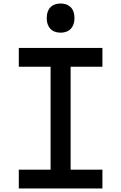

<svg xmlns="http://www.w3.org/2000/svg" viewBox="-20 -1073 690 1093"><path d="M87 0V-107H268V-693H87V-800H563V-693H382V-107H563V0ZM325 -887Q288 -887 267 -909Q246 -931 246 -970Q246 -1010 267 -1031.5Q288 -1053 325 -1053Q362 -1053 383 -1031.5Q404 -1010 404 -970Q404 -931 383 -909Q362 -887 325 -887Z"/></svg>

Font: Martian Mono SemiCondensed
Style: Regular
Weight: 400
Width: 4
Designer: Roman Shamin
Foundry: Evil Martians
Version: Version 1.000